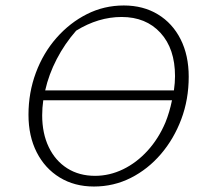

<svg xmlns="http://www.w3.org/2000/svg" viewBox="-20 -673 760 701"><path d="M323 8Q252 8 198 -25Q144 -58 114 -117Q84 -176 84 -254Q84 -335 111 -407.5Q138 -480 186.5 -535Q235 -590 297.5 -621.5Q360 -653 432 -653Q503 -653 556.5 -620.5Q610 -588 639.5 -529.5Q669 -471 669 -393Q669 -310 642 -238Q615 -166 567.5 -110.5Q520 -55 457.5 -23.5Q395 8 323 8ZM424 -611Q339 -611 258 -561Q216 -513 187 -457Q158 -401 145 -343H615Q619 -371 619 -395Q619 -495 566 -553Q513 -611 424 -611ZM327 -31Q380 -31 429.5 -55Q479 -79 519 -123Q559 -167 584 -226Q599 -263 608 -307H138Q134 -279 134 -252Q134 -186 158 -136Q182 -86 225.5 -58.5Q269 -31 327 -31Z"/></svg>

Font: Piazzolla SC ExtraLight
Style: Italic
Weight: 200
Italic angle: -11.3°
Designer: Juan Pablo del Peral
Foundry: Huerta Tipografica
Version: Version 1.330